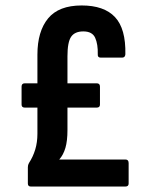

<svg xmlns="http://www.w3.org/2000/svg" viewBox="-20 -683 551 703"><path d="M93 0Q82 0 82 -11V-71Q82 -79 86 -86Q101 -109 109 -135.5Q117 -162 117 -193V-289H71Q59 -289 59 -300V-366Q59 -378 71 -378H117V-483Q117 -568 156 -615.5Q195 -663 279 -663Q361 -663 401 -620.5Q441 -578 439 -484Q438 -472 427 -472H349Q337 -472 338 -484Q339 -521 328.5 -544.5Q318 -568 285 -568Q254 -568 240.5 -548.5Q227 -529 227 -477V-378H334Q346 -378 346 -366V-300Q346 -289 334 -289H227V-207Q227 -167 219.5 -141.5Q212 -116 197 -99H439Q451 -99 451 -86V-11Q451 0 439 0Z"/></svg>

Font: Sofia Sans Condensed
Style: Bold
Weight: 700
Designer: Botio Nikoltchev, Ani Petrova
Foundry: lettersoup
Version: Version 4.101; ttfautohint (v1.8.4.7-5d5b)